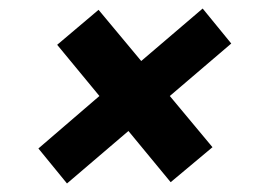

<svg xmlns="http://www.w3.org/2000/svg" viewBox="-20 -515 622 450"><path d="M137 -85 70 -167 213 -290 114 -410 211 -492 311 -372 455 -495 522 -413 378 -290 478 -170 380 -88 281 -208Z"/></svg>

Font: DM Sans 10pt ExtraBold
Style: Italic
Weight: 800
Italic angle: -10°
Version: Version 4.004;gftools[0.9.30]